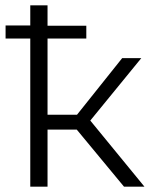

<svg xmlns="http://www.w3.org/2000/svg" viewBox="-20 -703 574 723"><path d="M269 -215H159V0H94V-558H1V-607H94V-683H159V-606H305V-558H159V-271H270L440 -484H512L320 -249L524 0H447Z"/></svg>

Font: Montserrat Ace
Style: Regular
Weight: 400
Designer: Julieta Ulanovsky
Foundry: Julieta Ulanovsky
Version: Version 1